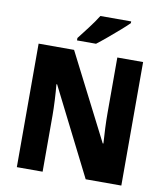

<svg xmlns="http://www.w3.org/2000/svg" viewBox="-98 -1011 948 1093"><g transform="rotate(10 376.0 -465.0)"><path d="M678 0H472L218 -504H214Q218 -462 220.5 -412.5Q223 -363 223 -324V0H74V-714H279L532 -218H536Q533 -257 531 -305.5Q529 -354 529 -391V-714H678ZM571 -920Q553 -902 521 -874Q489 -846 455 -817.5Q421 -789 396 -770H286V-784Q311 -816 341.5 -856Q372 -896 393 -930H571Z"/></g></svg>

Font: Noto Sans Khmer UI SemiCondensed ExtraBold
Style: Regular
Weight: 800
Width: 4
Designer: Danh Hong and the Monotype Design Team
Foundry: Monotype Imaging Inc.
Version: Version 2.002; ttfautohint (v1.8.4.7-5d5b)